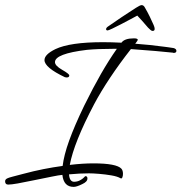

<svg xmlns="http://www.w3.org/2000/svg" viewBox="-75 -696 710 751"><path d="M213 35Q174 35 169 -12Q156 -11 127 -5Q98 1 58 9Q20 17 -5.5 21.5Q-31 26 -43 26Q-55 26 -55 13Q-55 5 -45 1Q-41 -1 -26 -5Q-11 -9 16 -16Q57 -27 95 -34.5Q133 -42 170 -47Q175 -89 195.5 -146Q216 -203 254 -282Q289 -353 320 -407Q351 -461 382 -505H365Q336 -505 311 -504Q286 -503 265 -501Q140 -486 140 -453Q140 -439 168 -423Q196 -407 196 -401Q196 -393 186 -393Q182 -393 179 -394Q99 -432 99 -461Q99 -483 142 -504Q199 -531 328 -531Q345 -531 363 -530.5Q381 -530 400 -529Q412 -546 449 -546Q464 -546 464 -540Q464 -538 454 -525Q510 -521 569 -513Q575 -512 584 -511Q593 -510 604 -508Q615 -505 615 -497Q615 -489 604 -489L601 -490Q574 -493 533 -496.5Q492 -500 437 -504Q393 -448 356 -392.5Q319 -337 293 -288Q214 -138 198 -51Q249 -57 290 -57Q381 -57 400 -36Q406 -29 406 -16Q406 -8 403.5 -2Q401 4 396 1Q384 -6 360.5 -10Q337 -14 312.5 -16Q288 -18 273 -18Q255 -18 235.5 -17Q216 -16 195 -14Q197 15 215 15Q220 15 227 13.5Q234 12 242 7Q250 2 254 -2.5Q258 -7 259 -7Q267 -7 267 2Q267 15 247 24Q225 35 213 35ZM346 -577Q340 -577 340 -582Q340 -587 347 -592Q376 -612 401 -629Q426 -646 456 -665Q473 -676 479 -676Q487 -676 492 -666Q503 -647 511 -630.5Q519 -614 526 -598Q530 -589 530 -583Q530 -575 522 -575Q518 -575 513.5 -579Q509 -583 504 -588Q493 -601 480.5 -615Q468 -629 462 -635Q453 -630 435 -620.5Q417 -611 398 -601Q379 -591 364 -584Q349 -577 346 -577Z"/></svg>

Font: Corinthia
Style: Regular
Weight: 400
Designer: Robert E. Leuschke
Foundry: Robert E. Leuschke
Version: Version 1.013; ttfautohint (v1.8.3)